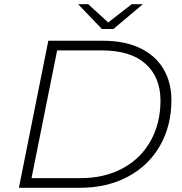

<svg xmlns="http://www.w3.org/2000/svg" viewBox="-20 -894 866 914"><path d="M210 -700H470Q573 -700 646.5 -665Q720 -630 758 -566Q796 -502 796 -417Q796 -296 742 -201Q688 -106 589 -53Q490 0 360 0H70ZM363 -46Q478 -46 564.5 -93Q651 -140 697.5 -224Q744 -308 744 -415Q744 -526 673 -590Q602 -654 464 -654H252L130 -46ZM660 -874 520 -756H465L352 -874H400L495 -787L607 -874Z"/></svg>

Font: Montserrat Alternates Light
Style: Italic
Weight: 300
Italic angle: -11.3°
Designer: Julieta Ulanovsky
Foundry: Julieta Ulanovsky
Version: Version 7.200